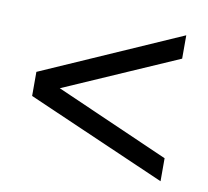

<svg xmlns="http://www.w3.org/2000/svg" viewBox="-55 -614 569 526"><g transform="rotate(10 229.5 -351.0)"><path d="M36 -384V-317L423 -148V-212L107 -351L423 -489V-554Z"/></g></svg>

Font: LT Superior Serif Medium
Style: Regular
Weight: 500
Designer: Daniel Lyons
Foundry: LyonsType
Version: Version 2.120;FEAKit 1.0